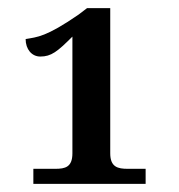

<svg xmlns="http://www.w3.org/2000/svg" viewBox="-20 -839 440 472"><path d="M62 -387H338V-424H294C270 -424 251 -428 251 -462V-819H194L173 -803C93 -748 72 -748 43 -743C43 -718 58 -700 79 -700C106 -700 121 -712 158 -749V-462C158 -428 140 -424 116 -424H62Z"/></svg>

Font: Noto Serif Medium
Style: Regular
Weight: 500
Designer: Monotype Design Team
Foundry: Monotype Imaging Inc.
Version: Version 2.013